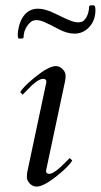

<svg xmlns="http://www.w3.org/2000/svg" viewBox="-20 -688 379 722"><path d="M322.8 -668H332Q338.9 -668 338.9 -649.9Q338.9 -631.8 333.5 -616.2Q328.1 -600.6 317.9 -588.9Q294.4 -561.5 259.8 -561.5Q231.9 -561.5 199.5 -578.9Q167 -596.2 148.9 -604.2Q130.9 -612.3 117.9 -612.3Q105 -612.3 97.4 -606.7Q89.8 -601.1 83.5 -592.3Q68.8 -571.8 68.8 -548.8Q68.8 -543 61 -543H50.8Q46.9 -543 46.9 -558.1Q46.9 -573.2 52.2 -592.5Q57.6 -611.8 67.4 -626Q87.9 -655.3 123 -655.3Q149.9 -655.3 185.5 -637.7Q221.2 -620.1 240.5 -612.1Q259.8 -604 273.7 -604Q287.6 -604 294.4 -610.1Q301.3 -616.2 305.9 -625Q310.5 -633.8 312.7 -643.8Q314.9 -653.8 314.9 -660.9Q314.9 -668 322.8 -668ZM154.3 -380.9Q154.3 -391.6 142.1 -391.6Q121.1 -391.6 78.1 -345.2Q69.3 -335.4 65.4 -332L56.2 -341.3Q65.9 -360.4 111.3 -397.5Q163.6 -439.5 189.9 -439.5Q204.6 -439.5 215.6 -428Q226.6 -416.5 226.6 -403.8Q226.6 -391.1 225.1 -384.8L153.3 -46.9V-44.9Q153.3 -34.2 165.5 -34.2Q185.1 -34.2 234.4 -85.9Q239.7 -91.3 242.2 -93.8L251.5 -84.5Q241.7 -65.4 196.3 -28.3Q144 13.7 117.7 13.7Q103 13.7 92 2.2Q81.1 -9.3 81.1 -21.7Q81.1 -34.2 82.5 -41L154.3 -378.9Z"/></svg>

Font: Cardo-Italic
Style: Italic
Weight: 400
Italic angle: -12°
Designer: David J. Perry
Foundry: David J. Perry
Version: Version 0.991